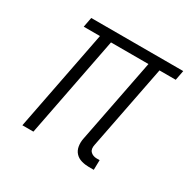

<svg xmlns="http://www.w3.org/2000/svg" viewBox="-126 -659 802 799"><g transform="rotate(30 275.0 -259.0)"><path d="M395 12Q377 12 359.5 7Q342 2 330.5 -10.5Q319 -23 316 -41.5Q313 -60 317 -79L396 -483H216L122 0H69L163 -483H85L94 -530H536L527 -483H449L370 -79Q368 -70 369 -61.5Q370 -53 375.5 -47Q381 -41 389 -38Q397 -35 405 -35H420L419 12Z"/></g></svg>

Font: Lode Dark
Style: Italic
Weight: 400
Italic angle: -11°
Monospace: yes
Designer: Belleve Invis
Foundry: Belleve Invis
Version: Version 29.2.0; ttfautohint (v1.8.3)